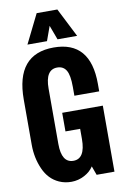

<svg xmlns="http://www.w3.org/2000/svg" viewBox="-119 -1211 843 1295"><g transform="rotate(-10 302.0 -563.5)"><path d="M300.3 -896Q551.8 -896 551.8 -603V-551.3H381.8V-612.8Q381.8 -692.9 361.8 -725.6Q341.8 -758.8 300.3 -758.8Q218.8 -758.8 218.8 -628.9V-249.5Q218.8 -120.1 299.8 -120.1Q380.9 -120.1 381.3 -254.4V-324.7H280.8V-452.1H559.1V0H437L414.6 -61.5Q392.1 -26.4 350.6 -4.9Q309.6 16.6 263.7 17.1Q217.8 17.6 178.7 0Q108.9 -31.2 75.2 -108.4Q41 -185.1 41 -274.9V-584.5Q41 -896 300.3 -896ZM129.9 -945.8 228 -1144H369.6L470.2 -945.8H335.9L299.3 -1044.4L263.7 -945.8Z"/></g></svg>

Font: Oswald-Bold
Style: Bold
Weight: 700
Designer: vernon adams
Foundry: vernon adams
Version: Version 2.002; ttfautohint (v0.92.18-e454-dirty) -l 8 -r 50 